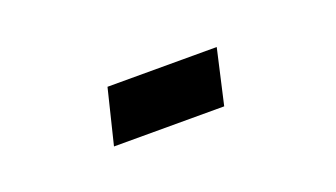

<svg xmlns="http://www.w3.org/2000/svg" viewBox="-27 -179 481 275"><g transform="rotate(-20 213.5 -41.5)"><path d="M116.2 0 136.7 -83.5H303.2L284.2 0Z"/></g></svg>

Font: Simplified Naskh
Style: Regular
Weight: 400
Designer: SIL International
Foundry: Arabeyes
Version: 1.02_alpha